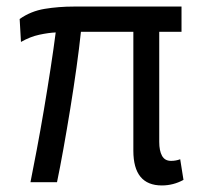

<svg xmlns="http://www.w3.org/2000/svg" viewBox="-20 -556 609 586"><path d="M474 10Q387 10 387 -96V-459H227Q222 -411 213.5 -350Q205 -289 194.5 -224.5Q184 -160 173.5 -101.5Q163 -43 154 0H73Q81 -40 92 -98Q103 -156 114 -221Q125 -286 134.5 -348Q144 -410 150 -457Q128 -456 100 -450Q72 -444 44 -428L40 -498Q74 -522 116.5 -529Q159 -536 206 -536H534V-459H466V-123Q466 -96 474.5 -80.5Q483 -65 502 -65Q517 -65 530 -70L540 -7Q509 10 474 10Z"/></svg>

Font: Georama
Style: Regular
Weight: 400
Designer: Jean-Baptiste Levee
Foundry: Production Type
Version: Version 1.000